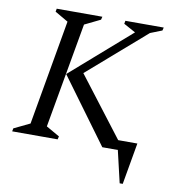

<svg xmlns="http://www.w3.org/2000/svg" viewBox="-90 -739 899 986"><g transform="rotate(10 360.0 -246.5)"><path d="M10 0 13 -16 96 -56 192 -604 123 -644 126 -660H364L360 -644L278 -604L181 -56L251 -16L247 0ZM480 0 232 -338 543 -610 481 -644 484 -660H684L680 -644L619 -620L318 -358L554 -50H654L616 167H600L561 0Z"/></g></svg>

Font: Spectral SC
Style: Italic
Weight: 400
Italic angle: -10°
Designer: Jean-Baptiste Levee
Foundry: Production Type
Version: Version 2.001